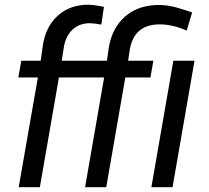

<svg xmlns="http://www.w3.org/2000/svg" viewBox="-20 -782 873 802"><path d="M58.1 0 138.2 -458.5H56.6L68.8 -528.3H149.9L158.2 -587.4Q169.4 -669.4 221.2 -716.3Q272.9 -763.2 351.1 -762.2Q377.4 -761.2 414.1 -753.4L403.3 -679.2Q379.9 -684.1 356 -685.1Q312.5 -685.1 283.9 -659.2Q255.4 -633.3 247.1 -587.4L237.8 -528.3H426.8L433.6 -577.6Q446.3 -664.1 502.7 -713.1Q559.1 -762.2 647.5 -761.2Q682.6 -760.3 716.1 -751Q749.5 -741.7 782.7 -730L759.8 -654.3Q703.6 -679.2 649.4 -680.2Q538.1 -681.2 521.5 -570.8L515.1 -528.3H620.6L608.4 -458.5H503.4L423.8 0H335.4L415 -458.5H226.1L146.5 0ZM700.7 0H612.3L704.1 -528.3H792.5Z"/></svg>

Font: Roboto
Style: Italic
Weight: 400
Italic angle: -12°
Designer: Google
Version: Version 2.134; 2016; ttfautohint (v1.6)